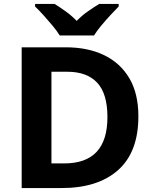

<svg xmlns="http://www.w3.org/2000/svg" viewBox="-20 -954 780 974"><path d="M682 -364Q682 -183 579.5 -91.5Q477 0 292 0H90V-714H314Q426 -714 508.5 -674Q591 -634 636.5 -556.5Q682 -479 682 -364ZM525 -360Q525 -479 473 -534.5Q421 -590 322 -590H241V-125H306Q525 -125 525 -360ZM283 -774Q269 -797 246.5 -824Q224 -851 200.5 -877Q177 -903 158 -921V-934H257Q283 -918 313 -896.5Q343 -875 369 -848Q395 -875 426 -896.5Q457 -918 483 -934H582V-921Q564 -903 540 -877Q516 -851 493.5 -824Q471 -797 457 -774Z"/></svg>

Font: Noto Sans Ol Chiki
Style: Regular
Weight: 400
Designer: Monotype Design Team, Lewis McGuffie
Foundry: Monotype Imaging Inc.
Version: Version 2.003